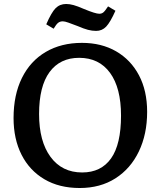

<svg xmlns="http://www.w3.org/2000/svg" viewBox="-20 -929 805 963"><path d="M380 14Q277 14 202.5 -30Q128 -74 88 -153Q48 -232 48 -337Q48 -453 90 -538Q132 -623 209.5 -668.5Q287 -714 391 -714Q489 -714 562.5 -671.5Q636 -629 677 -551.5Q718 -474 718 -368Q718 -256 676.5 -169.5Q635 -83 559 -34.5Q483 14 380 14ZM392 -64Q487 -64 537 -134.5Q587 -205 587 -349Q587 -488 532 -563.5Q477 -639 377 -639Q281 -639 228.5 -567.5Q176 -496 176 -357Q176 -220 233.5 -142Q291 -64 392 -64ZM462 -774Q442 -774 421 -779.5Q400 -785 370 -798Q341 -809 323 -815.5Q305 -822 295 -822Q281 -822 271.5 -814.5Q262 -807 249 -785L212 -807Q238 -867 259 -888Q280 -909 312 -909Q329 -909 349 -903.5Q369 -898 401 -884Q459 -860 478 -860Q490 -860 498.5 -867Q507 -874 522 -897L559 -875Q533 -817 512.5 -795.5Q492 -774 462 -774Z"/></svg>

Font: Literata 12pt Medium
Style: Regular
Weight: 500
Designer: Latin by Veronika Burian and Jose Scaglione. Greek by Irene Vlachou. Cyrillic by Vera Evstafieva.
Foundry: TypeTogether
Version: Version 3.002